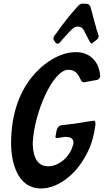

<svg xmlns="http://www.w3.org/2000/svg" viewBox="-20 -1045 589 1090"><path d="M325 -810C336 -824 350 -838 363 -852C365 -854 367 -856 368 -858L392 -882C400 -890 410 -894 422 -894C438 -894 449 -887 456 -873L488 -811C493 -802 497 -798 499 -798C502 -798 505 -800 509 -804L530 -820C536 -825 540 -832 540 -840C540 -844 539 -847 537 -851L528 -879C526 -887 524 -894 523 -900L522 -901C513 -935 503 -970 494 -1005C491 -1015 483 -1022 474 -1023C469 -1023 465 -1023 461 -1024H453L450 -1025C440 -1024 431 -1020 423 -1011C380 -964 339 -912 301 -858L287 -839C285 -835 283 -831 283 -827C283 -821 286 -815 291 -809L296 -802C300 -799 303 -797 307 -797C313 -797 317 -800 322 -806V-805ZM294 -804 296 -802ZM395 -224C395 -223 395 -222 394 -220V-221C380 -162 320 -101 254 -101C202 -101 166 -138 166 -236C175 -407 280 -649 368 -649C408 -649 425 -622 437 -595C443 -580 449 -578 459 -578C483 -583 506 -587 530 -591C543 -594 549 -605 549 -615L548 -619V-622C540 -697 490 -749 411 -749C337 -749 250 -708 174 -623C98 -537 43 -409 43 -232C43 -120 81 25 212 25C304 25 420 -49 487 -202C504 -241 515 -286 522 -338C522 -350 520 -360 514 -360C511 -360 509 -359 507 -359L472 -354C442 -349 413 -344 387 -341L329 -334C315 -332 304 -320 301 -303L296 -275C295 -274 295 -271 295 -268C295 -262 299 -261 305 -261L348 -268C373 -268 397 -264 397 -234C397 -230 396 -226 395 -222Z"/></svg>

Font: Bangerz
Style: Regular
Weight: 400
Designer: vernon adams
Foundry: Vernon Adams
Version: Version 2.10;December 28, 2023;FontCreator 13.0.0.2683 64-bi